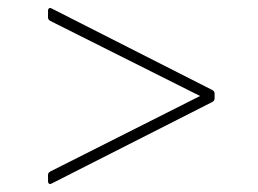

<svg xmlns="http://www.w3.org/2000/svg" viewBox="-20 -564 640 476"><path d="M506 -311C510 -313 512 -316 512 -320V-332C512 -336 510 -339 506 -341L108 -543C103 -546 99 -543 99 -537V-521C99 -517 101 -514 105 -512L476 -326L105 -139C101 -137 99 -134 99 -130V-115C99 -109 103 -106 108 -109Z"/></svg>

Font: LINE Seed Sans TH Thin
Style: Regular
Weight: 250
Designer: Dalton Maag Ltd | Thai characters by Cadson Demak Co.,Ltd.
Foundry: Dalton Maag Ltd
Version: Version 1.003